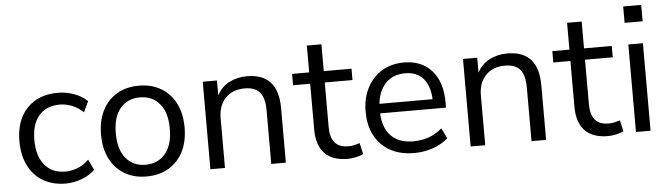

<svg xmlns="http://www.w3.org/2000/svg" viewBox="-46 -875 3695 1062"><g transform="rotate(-5 1802.0 -344.5)"><path d="M282 9Q209 9 156 -22.5Q103 -54 74.5 -111.5Q46 -169 46 -246Q46 -362 109 -428.5Q172 -495 282 -495Q327 -495 371 -479Q415 -463 444 -434L416 -375Q387 -403 352.5 -416Q318 -429 287 -429Q211 -429 170 -381.5Q129 -334 129 -245Q129 -158 170 -107.5Q211 -57 287 -57Q318 -57 352.5 -70Q387 -83 416 -112L444 -53Q415 -24 370.5 -7.5Q326 9 282 9Z M731 9Q660 9 608 -22Q556 -53 527.5 -109.5Q499 -166 499 -243Q499 -320 527.5 -376.5Q556 -433 608 -464Q660 -495 731 -495Q801 -495 853.5 -464Q906 -433 934.5 -376.5Q963 -320 963 -243Q963 -166 934.5 -109.5Q906 -53 853.5 -22Q801 9 731 9ZM731 -56Q799 -56 840 -104.5Q881 -153 881 -243Q881 -334 840 -382Q799 -430 731 -430Q662 -430 621.5 -382Q581 -334 581 -243Q581 -153 621.5 -104.5Q662 -56 731 -56Z M1085 0V-486H1164V-403Q1188 -449 1232 -472Q1276 -495 1331 -495Q1504 -495 1504 -303V0H1423V-298Q1423 -366 1396.5 -397.5Q1370 -429 1312 -429Q1245 -429 1205.5 -387.5Q1166 -346 1166 -277V0Z M1848 9Q1762 9 1719 -36.5Q1676 -82 1676 -168V-423H1581V-486H1676V-635H1757V-486H1911V-423H1757V-176Q1757 -119 1781 -89.5Q1805 -60 1859 -60Q1875 -60 1891 -64Q1907 -68 1920 -72L1934 -10Q1921 -3 1896 3Q1871 9 1848 9Z M2217 9Q2102 9 2035 -58.5Q1968 -126 1968 -242Q1968 -317 1998 -374.5Q2028 -432 2080.5 -463.5Q2133 -495 2202 -495Q2301 -495 2357 -431.5Q2413 -368 2413 -257V-226H2047Q2051 -143 2095 -99.5Q2139 -56 2217 -56Q2261 -56 2301 -69.5Q2341 -83 2377 -114L2405 -57Q2372 -26 2321 -8.5Q2270 9 2217 9ZM2204 -435Q2135 -435 2095 -392Q2055 -349 2048 -279H2343Q2340 -353 2304.5 -394Q2269 -435 2204 -435Z M2530 0V-486H2609V-403Q2633 -449 2677 -472Q2721 -495 2776 -495Q2949 -495 2949 -303V0H2868V-298Q2868 -366 2841.5 -397.5Q2815 -429 2757 -429Q2690 -429 2650.5 -387.5Q2611 -346 2611 -277V0Z M3293 9Q3207 9 3164 -36.5Q3121 -82 3121 -168V-423H3026V-486H3121V-635H3202V-486H3356V-423H3202V-176Q3202 -119 3226 -89.5Q3250 -60 3304 -60Q3320 -60 3336 -64Q3352 -68 3365 -72L3379 -10Q3366 -3 3341 3Q3316 9 3293 9Z M3438 -607V-698H3538V-607ZM3448 0V-486H3529V0Z"/></g></svg>

Font: Nunito Sans
Style: Regular
Weight: 400
Designer: Vernon Adams
Foundry: Vernon Adams
Version: Version 3.101; ttfautohint (v1.8.4.7-5d5b);gftools[0.9.27]